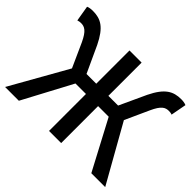

<svg xmlns="http://www.w3.org/2000/svg" viewBox="-158 -996 1242 1242"><g transform="rotate(45 463.5 -375.0)"><path d="M701 -392 775 -555C808 -628 833 -640 866 -640C873 -640 885 -639 894 -635L914 -742C901 -748 883 -750 868 -750C796 -750 745 -723 692 -614L608 -432H519V-736H408V-432H319L235 -614C182 -723 132 -750 60 -750C44 -750 26 -748 14 -742L32 -635C43 -639 54 -640 61 -640C93 -640 119 -628 153 -555L227 -391L6 0H132L312 -338H408V0H519V-338H616L795 0H922Z"/></g></svg>

Font: Noto Sans CJK JP Medium
Style: Regular
Weight: 500
Designer: Ryoko NISHIZUKA (kana & ideographs); Paul D. Hunt (Latin, Greek & Cyrillic); Wenlong ZHANG (bopomofo); Sandoll Communica
Foundry: Adobe Systems Incorporated
Version: Version 1.004;PS 1.004;hotconv 1.0.82;makeotf.lib2.5.63406